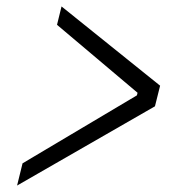

<svg xmlns="http://www.w3.org/2000/svg" viewBox="-20 -564 590 596"><path d="M50 -57 405 -268 407 -276 157 -487 171 -544 477 -298 461 -234 33 12Z"/></svg>

Font: IBM Plex Serif Text
Style: Italic
Weight: 450
Italic angle: -14°
Designer: Mike Abbink, Paul van der Laan, Pieter van Rosmalen
Foundry: Bold Monday
Version: Version 3.001